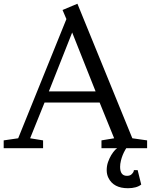

<svg xmlns="http://www.w3.org/2000/svg" viewBox="-23 -788 803 1021"><path d="M728 193.4Q703.1 212.9 657.2 212.9Q581.1 212.9 553.7 158.2Q544.4 139.6 544.4 116.7Q544.4 93.8 551.5 73.7Q558.6 53.7 568.4 37.1Q589.8 2 609.4 -4.9Q614.3 -17.6 659.2 -35.2L683.1 -44.4Q634.3 7.3 620.1 65.9Q615.7 84 615.7 99.1Q615.7 147 651.9 147Q667.5 147 675.8 139.6Q689 127.4 689 116.7H709ZM516.6 -41.5 584 -52.7 506.8 -242.7H213.9L137.2 -52.7L206.1 -41.5V0H-3.4V-41.5L73.7 -52.7L330.1 -686.5L309.6 -734.9L388.7 -768.1L680.7 -52.7L759.3 -41.5V0H516.6ZM236.8 -301.8H485.4L360.8 -615.2Z"/></svg>

Font: Habibi
Style: Regular
Weight: 400
Designer: Magnus Gaarde
Foundry: Magnus Gaarde
Version: Version 1.001